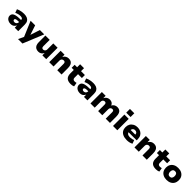

<svg xmlns="http://www.w3.org/2000/svg" viewBox="741 -3299 6024 6024"><g transform="rotate(45 3752.5 -287.0)"><path d="M255 11Q197 11 151 -11Q105 -33 79 -71Q53 -109 53 -157Q53 -209 85 -243Q117 -277 185 -293.5Q253 -310 362 -310H427V-222H373Q340 -222 314.5 -219.5Q289 -217 272 -210.5Q255 -204 246.5 -193Q238 -182 238 -166Q238 -142 256.5 -128Q275 -114 307 -114Q334 -114 356 -126.5Q378 -139 391.5 -161.5Q405 -184 405 -215V-316Q405 -357 378.5 -372.5Q352 -388 298 -388Q260 -388 214 -377Q168 -366 116 -341L74 -459Q113 -478 155 -491Q197 -504 242 -510.5Q287 -517 335 -517Q415 -517 471.5 -494Q528 -471 558.5 -421Q589 -371 589 -289V0H435V-96H430Q414 -63 390.5 -39Q367 -15 334 -2Q301 11 255 11Z M761 180 866 -46V44L633 -506H835L940 -189H941L1044 -506H1238L957 180Z M1486 11Q1425 11 1380.5 -13.5Q1336 -38 1312.5 -88.5Q1289 -139 1289 -216V-506H1480V-223Q1480 -197 1487.5 -179.5Q1495 -162 1510.5 -153Q1526 -144 1549 -144Q1575 -144 1595 -156.5Q1615 -169 1627 -190.5Q1639 -212 1639 -238V-506H1831V0H1660V-98H1656Q1631 -45 1588 -17Q1545 11 1486 11Z M1965 0V-506H2138V-410H2142Q2169 -462 2216 -489.5Q2263 -517 2321 -517Q2382 -517 2424.5 -492Q2467 -467 2489.5 -415.5Q2512 -364 2512 -283V0H2321V-276Q2321 -307 2313 -325.5Q2305 -344 2290 -353Q2275 -362 2250 -362Q2224 -362 2202.5 -350Q2181 -338 2168.5 -315.5Q2156 -293 2156 -263V0Z M2921 11Q2796 11 2739 -47.5Q2682 -106 2682 -217V-373H2587V-506H2696V-639H2870V-506H3041V-373H2870V-220Q2870 -176 2892 -155.5Q2914 -135 2958 -135Q2976 -135 2994.5 -138.5Q3013 -142 3031 -147L3053 -15Q3022 -1 2989.5 5Q2957 11 2921 11Z M3326 11Q3268 11 3222 -11Q3176 -33 3150 -71Q3124 -109 3124 -157Q3124 -209 3156 -243Q3188 -277 3256 -293.5Q3324 -310 3433 -310H3498V-222H3444Q3411 -222 3385.5 -219.5Q3360 -217 3343 -210.5Q3326 -204 3317.5 -193Q3309 -182 3309 -166Q3309 -142 3327.5 -128Q3346 -114 3378 -114Q3405 -114 3427 -126.5Q3449 -139 3462.5 -161.5Q3476 -184 3476 -215V-316Q3476 -357 3449.5 -372.5Q3423 -388 3369 -388Q3331 -388 3285 -377Q3239 -366 3187 -341L3145 -459Q3184 -478 3226 -491Q3268 -504 3313 -510.5Q3358 -517 3406 -517Q3486 -517 3542.5 -494Q3599 -471 3629.5 -421Q3660 -371 3660 -289V0H3506V-96H3501Q3485 -63 3461.5 -39Q3438 -15 3405 -2Q3372 11 3326 11Z M3795 0V-506H3962V-407H3967Q3984 -442 4010 -466.5Q4036 -491 4071 -504Q4106 -517 4146 -517Q4202 -517 4243 -490Q4284 -463 4301 -416H4304Q4323 -457 4368 -487Q4413 -517 4477 -517Q4536 -517 4576.5 -492Q4617 -467 4638.5 -415.5Q4660 -364 4660 -283V0H4472V-281Q4472 -323 4458.5 -342.5Q4445 -362 4410 -362Q4383 -362 4362.5 -350Q4342 -338 4330.5 -317Q4319 -296 4319 -268V0H4135V-281Q4135 -322 4120 -342Q4105 -362 4072 -362Q4045 -362 4025 -349.5Q4005 -337 3994 -316Q3983 -295 3983 -269V0Z M4793 -588V-754H4986V-588ZM4795 0V-506H4986V0Z M5416 11Q5310 11 5238.5 -21.5Q5167 -54 5132 -113.5Q5097 -173 5097 -253Q5097 -328 5130.5 -387.5Q5164 -447 5227 -482Q5290 -517 5377 -517Q5452 -517 5511 -486Q5570 -455 5604.5 -396Q5639 -337 5639 -251V-206H5250V-302H5492L5483 -288Q5483 -344 5456 -371Q5429 -398 5381 -398Q5349 -398 5324.5 -383.5Q5300 -369 5286.5 -342Q5273 -315 5273 -276V-256Q5273 -209 5289 -179.5Q5305 -150 5339 -136.5Q5373 -123 5426 -123Q5464 -123 5505.5 -132.5Q5547 -142 5577 -159L5621 -39Q5578 -13 5523.5 -1Q5469 11 5416 11Z M5747 0V-506H5920V-410H5924Q5951 -462 5998 -489.5Q6045 -517 6103 -517Q6164 -517 6206.5 -492Q6249 -467 6271.5 -415.5Q6294 -364 6294 -283V0H6103V-276Q6103 -307 6095 -325.5Q6087 -344 6072 -353Q6057 -362 6032 -362Q6006 -362 5984.5 -350Q5963 -338 5950.5 -315.5Q5938 -293 5938 -263V0Z M6703 11Q6578 11 6521 -47.5Q6464 -106 6464 -217V-373H6369V-506H6478V-639H6652V-506H6823V-373H6652V-220Q6652 -176 6674 -155.5Q6696 -135 6740 -135Q6758 -135 6776.5 -138.5Q6795 -142 6813 -147L6835 -15Q6804 -1 6771.5 5Q6739 11 6703 11Z M7177 11Q7090 11 7025.5 -21.5Q6961 -54 6926.5 -114Q6892 -174 6892 -254Q6892 -334 6927 -393Q6962 -452 7026 -484.5Q7090 -517 7176 -517Q7264 -517 7327.5 -484.5Q7391 -452 7426 -393Q7461 -334 7461 -254Q7461 -174 7426 -114Q7391 -54 7327.5 -21.5Q7264 11 7177 11ZM7177 -132Q7226 -132 7251.5 -164.5Q7277 -197 7277 -254Q7277 -312 7251.5 -343Q7226 -374 7176 -374Q7128 -374 7102 -343Q7076 -312 7076 -254Q7076 -197 7102.5 -164.5Q7129 -132 7177 -132Z"/></g></svg>

Font: Nunito Sans 7pt Black
Style: Regular
Weight: 900
Designer: Vernon Adams
Foundry: Vernon Adams
Version: Version 3.101;gftools[0.9.27]